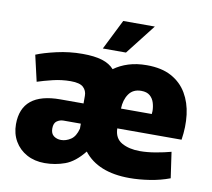

<svg xmlns="http://www.w3.org/2000/svg" viewBox="-80 -811 1010 915"><g transform="rotate(10 424.5 -354.0)"><path d="M192 12Q143 12 105.5 -8.5Q68 -29 47 -65Q26 -101 26 -147Q26 -300 214 -300H326V-337Q326 -362 309 -378Q292 -394 248 -394Q204 -394 161 -383.5Q118 -373 88 -363L59 -489Q95 -504 156 -518Q217 -532 281 -532Q339 -532 376 -520.5Q413 -509 434 -485Q464 -507 503.5 -519.5Q543 -532 592 -532Q664 -532 711.5 -506Q759 -480 785.5 -435Q812 -390 819 -332.5Q826 -275 816 -211H505Q506 -163 541.5 -143Q577 -123 629 -123Q665 -123 705.5 -130Q746 -137 779 -146L797 -21Q752 -4 700.5 4Q649 12 603 12Q450 12 381 -77Q337 -22 290 -5Q243 12 192 12ZM587 -407Q547 -407 527 -378Q507 -349 506 -307H655Q655 -312 655.5 -315Q656 -318 656 -321Q656 -341 650 -361Q644 -381 629 -394Q614 -407 587 -407ZM250 -110Q274 -110 297 -125Q320 -140 330 -179V-203H246Q229 -203 214.5 -193Q200 -183 200 -157Q200 -132 215 -121Q230 -110 250 -110ZM371 -574 444 -720H597L483 -574Z"/></g></svg>

Font: Murecho ExtraBold
Style: Regular
Weight: 800
Designer: Neil Summerour
Foundry: Positype
Version: Version 1.010; ttfautohint (v1.8.3)